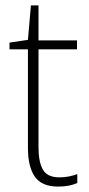

<svg xmlns="http://www.w3.org/2000/svg" viewBox="-20 -678 328 708"><path d="M199 -24Q218 -24 235 -27.5Q252 -31 265 -36V-3Q251 3 234 6.5Q217 10 194 10Q134 10 108.5 -26.5Q83 -63 83 -133V-496H15V-521L83 -531L94 -658H122V-529H264V-496H122V-135Q122 -80 138.5 -52Q155 -24 199 -24Z"/></svg>

Font: Noto Sans Gujarati SemiCondensed ExtraLight
Style: Regular
Weight: 200
Width: 4
Designer: Jelle Bosma - Monotype Design Team, Universal Thirst
Foundry: Monotype Imaging Inc.
Version: Version 2.106; ttfautohint (v1.8.4.7-5d5b)